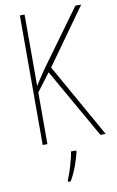

<svg xmlns="http://www.w3.org/2000/svg" viewBox="-101 -768 635 1042"><g transform="rotate(-10 216.5 -246.5)"><path d="M433 0 204 -406 424 -714H392L166 -403C141 -365 122 -338 112 -320V-714H86V0H112V-285L186 -383L404 0ZM260 70V61H231C226 102 202 178 187 212V221H201C229 175 248 118 260 70Z"/></g></svg>

Font: Noto Sans Malayalam Condensed Thin
Style: Regular
Weight: 100
Width: 3
Designer: Jelle Bosma - Monotype Design Team
Foundry: Monotype Imaging Inc.
Version: Version 2.104